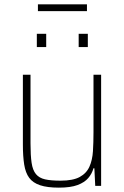

<svg xmlns="http://www.w3.org/2000/svg" viewBox="-20 -853 571 881"><path d="M250 8Q197 8 164 -3Q131 -14 114 -37Q97 -60 91 -98Q85 -136 85 -190V-510H120V-195Q120 -140 125 -106Q130 -72 145 -54Q160 -36 187 -30Q214 -24 258 -24Q315 -24 346 -41Q377 -58 390.5 -88.5Q404 -119 406.5 -159.5Q409 -200 409 -246V-510H444V0H417L413 -81H409Q402 -56 385 -36Q368 -16 336 -4Q304 8 250 8ZM149 -637V-698H192V-637ZM341 -637V-698H383V-637ZM154 -802V-833H379V-802Z"/></svg>

Font: Saira SemiCondensed Thin
Style: Regular
Weight: 250
Width: 4
Designer: Hector Gatti with collaboration of the Omnibus-Type team
Foundry: Omnibus-Type
Version: Version 1.101